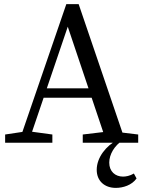

<svg xmlns="http://www.w3.org/2000/svg" viewBox="-20 -695 703 935"><path d="M5 0H235V-40L125 -55H105L5 -40V0ZM71 0H118L310 -565L500 0H593L363 -675H303L71 0ZM170 -219H472L456 -265H186L170 -219ZM383 0H653V-40L529 -55H509L383 -40V0ZM451 132C451 187 490 220 544 220C579 220 622 207 645 174L632 150C612 162 592 165 579 165C541 165 512 140 512 97C512 57 537 14 579 -13H551C498 14 451 71 451 132Z"/></svg>

Font: Source Serif Variable
Style: Regular
Weight: 389
Designer: Frank Grießhammer
Foundry: Adobe Systems Incorporated
Version: Version 3.001;hotconv 1.0.111;makeotfexe 2.5.65597